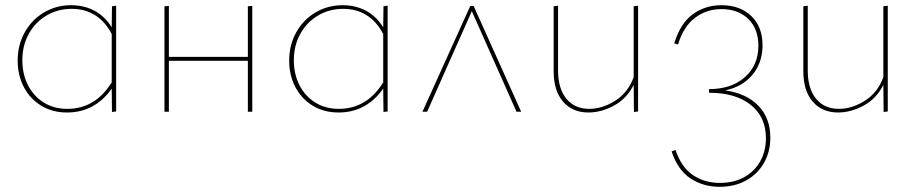

<svg xmlns="http://www.w3.org/2000/svg" viewBox="-20 -430 3530 739"><path d="M427 -408V-1L411 1L410 -89Q345 3 238 3Q182 3 139 -23Q96 -49 72 -94.5Q48 -140 48 -197Q48 -257 75.5 -306Q103 -355 150 -382.5Q197 -410 254 -410Q303 -410 343 -389Q383 -368 410 -325L411 -406ZM410 -113V-299Q385 -347 346 -371.5Q307 -396 256 -396Q203 -396 159.5 -370.5Q116 -345 91 -300Q66 -255 66 -198Q66 -144 88 -101.5Q110 -59 149 -35Q188 -11 239 -11Q347 -11 410 -113Z M951 -407V0H934V-196H630V0H613V-406L630 -407V-211H934V-406Z M1472 -408V-1L1456 1L1455 -89Q1390 3 1283 3Q1227 3 1184 -23Q1141 -49 1117 -94.5Q1093 -140 1093 -197Q1093 -257 1120.5 -306Q1148 -355 1195 -382.5Q1242 -410 1299 -410Q1348 -410 1388 -389Q1428 -368 1455 -325L1456 -406ZM1455 -113V-299Q1430 -347 1391 -371.5Q1352 -396 1301 -396Q1248 -396 1204.5 -370.5Q1161 -345 1136 -300Q1111 -255 1111 -198Q1111 -144 1133 -101.5Q1155 -59 1194 -35Q1233 -11 1284 -11Q1392 -11 1455 -113Z M1968 0 1796 -387 1624 0H1606L1790 -407H1803L1986 0Z M2436 -408V-1L2420 1L2419 -103Q2392 -50 2343 -23.5Q2294 3 2245 3Q2183 3 2147 -39Q2111 -81 2111 -156V-406L2128 -408V-159Q2128 -89 2160 -50Q2192 -11 2248 -11Q2298 -11 2347.5 -42Q2397 -73 2419 -133V-406Z M2945 100Q2945 154 2920.5 197Q2896 240 2852 264.5Q2808 289 2750 289Q2687 289 2638 257Q2589 225 2565 153L2580 147Q2602 213 2646.5 243.5Q2691 274 2751 274Q2805 274 2845 251.5Q2885 229 2906.5 190Q2928 151 2928 102Q2928 20 2869.5 -26.5Q2811 -73 2709 -73V-87Q2795 -87 2847 -133Q2899 -179 2899 -254Q2899 -319 2860 -357Q2821 -395 2757 -395Q2699 -395 2654.5 -361Q2610 -327 2590 -259L2575 -263Q2599 -341 2647 -375.5Q2695 -410 2757 -410Q2828 -410 2871.5 -368.5Q2915 -327 2915 -256Q2915 -189 2876.5 -142.5Q2838 -96 2771 -82Q2852 -71 2898.5 -23.5Q2945 24 2945 100Z M3397 -408V-1L3381 1L3380 -103Q3353 -50 3304 -23.5Q3255 3 3206 3Q3144 3 3108 -39Q3072 -81 3072 -156V-406L3089 -408V-159Q3089 -89 3121 -50Q3153 -11 3209 -11Q3259 -11 3308.5 -42Q3358 -73 3380 -133V-406Z"/></svg>

Font: Ysabeau Infant Thin
Style: Regular
Weight: 200
Designer: Christian Thalmann (Catharsis Fonts)
Version: Version 0.003